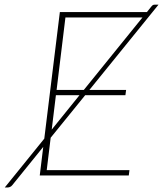

<svg xmlns="http://www.w3.org/2000/svg" viewBox="-98 -755 702 826"><path d="M124.5 -197.5 244 -345.5H142.5ZM145.5 -368H262.5L515 -680H183.5ZM103 -23H459L456 0H73L88 -123L-45.5 42Q-49.5 47 -54.8 49.2Q-60 51.5 -65 51.5H-77.5L92.5 -158.5L159.5 -703H534L552 -725.5Q556 -730.5 559.2 -732.8Q562.5 -735 568.5 -735H584L286.5 -368H444.5L441.5 -345.5H268.5L120 -162.5Z"/></svg>

Font: Lato ExtraLight
Style: Italic
Weight: 275
Italic angle: -7°
Designer: Lukasz Dziedzic with Adam Twardoch and Botio Nikoltchev
Foundry: tyPoland Lukasz Dziedzic
Version: Version 2.015; 2015-08-06; http://www.latofonts.com/